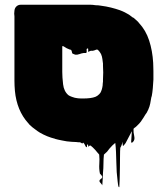

<svg xmlns="http://www.w3.org/2000/svg" viewBox="-20 -591 696 811"><path d="M484 199Q484 200 482.5 199.5Q481 199 481 198Q479 193 478.5 187.5Q478 182 477 176Q476 166 475 156Q474 146 473 136Q472 121 471.5 97.5Q471 74 470 51Q469 28 467 13Q466 13 464 15Q458 21 455 23Q448 30 442.5 36.5Q437 43 432 50Q432 50 426.5 55Q421 60 419 62Q417 81 417 100.5Q417 120 415 139Q415 147 414 162Q413 177 412.5 186.5Q412 196 410 188Q399 177 400 172.5Q401 168 406 165Q411 162 412 157.5Q413 153 402 142Q398 122 399.5 101.5Q401 81 399 62Q394 57 390 51.5Q386 46 382 42Q372 31 363 24Q360 23 357 25Q354 28 354 29Q352 27 352 20Q351 20 351 19.5Q351 19 350 19Q347 20 347.5 24.5Q348 29 346 31Q346 32 342 28Q340 25 338.5 21Q337 17 334 14Q331 10 330 12.5Q329 15 327 15Q327 15 323 12.5Q319 10 317 10Q314 10 310.5 10Q307 10 303 9Q293 9 282.5 8Q272 7 262 6Q252 4 243 2.5Q234 1 226 -1L214 -4Q213 -4 212 -5Q179 -13 148 -31Q138 -37 128 -45Q116 -53 103 -66Q102 -68 101 -69Q100 -70 99 -71Q51 -124 43 -207Q42 -218 41.5 -229Q41 -240 41 -250V-522Q39 -533 41 -546Q42 -557 49.5 -564Q57 -571 68 -571H339Q350 -571 361 -571Q372 -571 383 -569Q389 -569 395 -568.5Q401 -568 406 -567Q429 -564 449 -559Q469 -554 486 -548Q497 -544 507 -539Q517 -534 525 -529L541 -517Q542 -517 542.5 -516.5Q543 -516 544 -516Q546 -514 551.5 -509.5Q557 -505 563 -499Q566 -496 567 -494Q596 -463 610 -420Q624 -377 627 -326Q627 -319 627.5 -310Q628 -301 628 -290V-255Q627 -237 625.5 -219Q624 -201 621 -185Q620 -184 620 -182.5Q620 -181 619 -179Q617 -166 614.5 -153.5Q612 -141 607 -130Q606 -126 603 -122Q602 -118 599 -114Q596 -110 594 -107Q586 -93 578 -82Q576 -78 573 -75Q570 -72 568 -69L558 -59Q556 -58 550 -52H549Q549 -51 548.5 -51Q548 -51 548 -51L544 -47Q543 -33 547 -16Q551 1 540 10Q534 15 534 7Q534 -1 535.5 -14.5Q537 -28 537 -37Q532 -28 527 -18Q522 -8 517 1Q511 12 510.5 13.5Q510 15 503 23Q502 23 501 24.5Q500 26 499 25Q498 20 498 16Q498 12 498 8Q497 9 497 11Q497 13 496 15Q495 18 494 20.5Q493 23 492 26Q491 28 489.5 30.5Q488 33 488 35Q487 46 487 68.5Q487 91 486.5 117Q486 143 485.5 165.5Q485 188 484 199ZM243 -392V-287Q243 -265 246.5 -235Q250 -205 269 -189Q275 -185 281 -183Q283 -182 286.5 -181Q290 -180 293 -179Q294 -179 294.5 -178.5Q295 -178 296 -178Q310 -175 323 -175H331Q365 -175 383 -182Q391 -185 399 -193Q402 -196 404 -199Q406 -202 407 -205Q409 -209 410 -213Q411 -217 412 -221Q413 -225 413.5 -229.5Q414 -234 414 -238Q415 -242 415 -246.5Q415 -251 415 -255Q417 -285 415 -314Q415 -319 415 -322.5Q415 -326 414 -330Q413 -341 410.5 -352Q408 -363 401 -372Q399 -375 394 -380Q390 -383 384.5 -380.5Q379 -378 374 -377Q371 -376 368 -376.5Q365 -377 362 -376L357 -374Q354 -371 353 -372Q352 -375 352.5 -381.5Q353 -388 349 -386Q345 -385 346 -379Q347 -373 345 -368Q345 -367 340 -367Q335 -367 333 -367Q325 -366 315.5 -362.5Q306 -359 298 -360Q296 -361 291.5 -362.5Q287 -364 285 -366Q284 -369 283.5 -372.5Q283 -376 281 -379Q280 -381 278 -381Q276 -381 274 -382Q262 -386 249 -395Q248 -395 245.5 -396.5Q243 -398 243 -392Z"/></svg>

Font: Rubik Wet Paint
Style: Regular
Weight: 400
Designer: Hubert and Fischer, NaN
Foundry: Hubert and Fischer, NaN
Version: Version 2.200